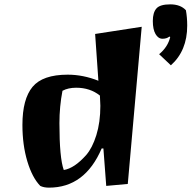

<svg xmlns="http://www.w3.org/2000/svg" viewBox="-20 -839 880 882"><path d="M205 23Q181 23 165 15Q128 -23 105.5 -98Q83 -173 83 -265Q83 -384 129.5 -440Q176 -496 291 -496Q362 -496 432 -468L417 -683L631 -716L567 6L468 15L455 -157H447Q370 23 205 23ZM330 -436Q293 -436 267 -422Q253 -350 253 -273Q253 -113 273 -58Q322 -66 376 -127Q404 -159 422.5 -218Q441 -277 441 -353Q441 -368 439 -400Q394 -436 330 -436ZM758 -671Q746 -661 726.5 -661Q707 -661 694.5 -682.5Q682 -704 682 -742.5Q682 -781 698.5 -800Q715 -819 762 -819Q809 -819 834 -792Q840 -759 840 -721Q840 -606 765 -539L711 -590Q751 -623 762 -669Z"/></svg>

Font: Joti One
Style: Regular
Weight: 400
Designer: Eduardo Rodriguez Tunni
Foundry: Eduardo Rodriguez Tunni
Version: Version 1.001